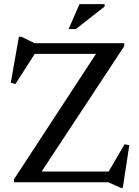

<svg xmlns="http://www.w3.org/2000/svg" viewBox="-20 -878 668 925"><path d="M578.5 -670V-655.5L180.5 -51.5H503.5L580 -183L603 -178.5L571.5 27H561.5L501.5 0H47.5V-14.5L442.5 -618.5H147.5L54.5 -473.5L32 -479.5L71 -701H83.5L146.5 -670ZM310.5 -738 363 -858H484V-846.5L345.5 -738Z"/></svg>

Font: Newsreader Text Medium
Style: Regular
Weight: 500
Designer: Hugues Gentile
Foundry: Production Type
Version: Version 1.001